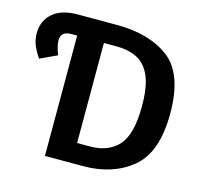

<svg xmlns="http://www.w3.org/2000/svg" viewBox="-101 -802 965 914"><g transform="rotate(15 381.5 -345.5)"><path d="M384 0H196V-593H166Q116 -593 116 -548Q116 -520 133 -479L49 -440Q28 -471 17.5 -497.5Q7 -524 7 -554Q7 -616 50 -653.5Q93 -691 173 -691H366Q526 -691 623 -618Q720 -545 720 -349Q720 -157 625 -78.5Q530 0 384 0ZM393 -99Q481 -99 531 -153.5Q581 -208 581 -349Q581 -444 557.5 -497Q534 -550 491 -571Q448 -592 389 -592H328V-99Z"/></g></svg>

Font: Trujillo Medium
Style: Regular
Weight: 500
Designer: Fira Sans original fonts by bBox Type GmbH, Carrois Corporate GbR, & Edenspiekermann AG / Changes by Cristiano Sobral
Foundry: Fira Sans original fonts by bBox Type GmbH, Carrois Corporate GbR, & Edenspiekermann AG / Changes by Cristiano Sobral
Version: Version 4.301;October 17, 2021;FontCreator 14.0.0.2814 64-bi